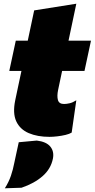

<svg xmlns="http://www.w3.org/2000/svg" viewBox="-20 -721 510 1034"><path d="M247 16Q181.5 16 134.5 -4.2Q87.5 -24.5 67.5 -67.8Q47.5 -111 62 -181Q68.5 -212 75.5 -245.2Q82.5 -278.5 95.5 -339H30L65 -502H129.5Q139 -546.5 147.2 -585.5Q155.5 -624.5 164 -665L391 -701Q380.5 -650.5 370.5 -603.8Q360.5 -557 349 -502H470L435 -339H314.5L293 -237Q286 -203.5 292 -182.2Q298 -161 325 -161Q338 -161 354.8 -164.8Q371.5 -168.5 391 -181L366 -7Q354 0.5 333 5.5Q312 10.5 288.8 13.2Q265.5 16 247 16ZM6 293Q27 260 38.8 225.5Q50.5 191 57 156Q63 128 69 100.2Q75 72.5 81 45L178 36Q229 42 250.8 68.2Q272.5 94.5 265 133Q254 188.5 209.5 227.5Q165 266.5 96 290Z"/></svg>

Font: Commissioner Black
Style: Italic
Weight: 900
Italic angle: -12°
Designer: Kostas Bartsokas
Foundry: Kostas Bartsokas
Version: Version 1.000; ttfautohint (v1.8.3)